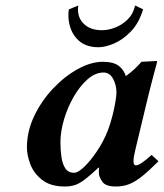

<svg xmlns="http://www.w3.org/2000/svg" viewBox="-20 -669 597 699"><path d="M340 -39Q340 -42 340 -48Q340 -54 341 -58L339 -59Q308 -30 288 -15Q268 0 252 5Q236 10 216 10Q164 10 133.5 -14Q103 -38 90.5 -71Q78 -104 78 -132Q78 -191 104.5 -246.5Q131 -302 173 -346.5Q215 -391 263 -417.5Q311 -444 354 -444Q393 -444 412 -429.5Q431 -415 438 -392Q455 -404 469 -417Q483 -430 495 -444L550 -447Q552 -447 552 -444Q552 -444 548.5 -430.5Q545 -417 539.5 -397Q534 -377 529 -356.5Q524 -336 520 -321L473 -125Q466 -96 466 -83Q466 -67 475 -67Q490 -67 532 -105L557 -82Q522 -47 497 -27Q472 -7 450 1.5Q428 10 402 10Q364 10 352 -8Q340 -26 340 -39ZM373 -195Q383 -222 390 -250Q397 -278 400.5 -300.5Q404 -323 404 -331Q404 -360 391.5 -382.5Q379 -405 357 -405Q327 -405 299 -380.5Q271 -356 248.5 -317Q226 -278 213 -234Q200 -190 200 -151Q200 -124 203.5 -98.5Q207 -73 217.5 -56.5Q228 -40 250 -40Q264 -40 286.5 -61.5Q309 -83 333 -118.5Q357 -154 373 -195ZM265 -649Q264 -645 264 -641Q264 -637 264 -634Q264 -601 287.5 -580Q311 -559 351 -559Q374 -559 399 -568.5Q424 -578 444.5 -598Q465 -618 472 -649L501 -635Q486 -585 456.5 -554.5Q427 -524 395 -510.5Q363 -497 338 -497Q286 -497 257.5 -530.5Q229 -564 229 -615Q229 -620 229.5 -625Q230 -630 231 -635Z"/></svg>

Font: Libertinus Serif Semibold Italic
Style: Regular
Weight: 600
Italic angle: -11.5°
Designer: Philipp H. Poll, Khaled Hosny
Foundry: Caleb Maclennan
Version: Version 7.051;RELEASE